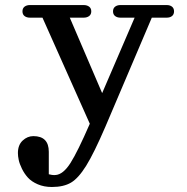

<svg xmlns="http://www.w3.org/2000/svg" viewBox="-20 -520 740 759"><path d="M98.1 -450.2Q85.4 -450.2 77.1 -456.5Q68.8 -462.9 68.8 -475.1Q68.8 -487.3 77.1 -493.7Q85.4 -500 98.1 -500H311Q323.7 -500 332.3 -493.7Q340.8 -487.3 340.8 -475.1Q340.8 -462.9 332.3 -456.5Q323.7 -450.2 311 -450.2H255.9L383.8 -151.9L512.2 -450.2H456.1Q443.4 -450.2 435.1 -456.5Q426.8 -462.9 426.8 -475.1Q426.8 -487.3 435.1 -493.7Q443.4 -500 456.1 -500H639.2Q651.9 -500 659.9 -493.7Q668 -487.3 668 -475.1Q668 -462.9 659.9 -456.5Q651.9 -450.2 639.2 -450.2H580.1L397 -20Q351.6 85.4 320.8 135Q290 184.6 260.7 201.9Q231.4 219.2 185.1 219.2Q153.8 219.2 129.2 208.5Q104.5 197.8 90.3 182.1Q76.2 166.5 66.7 147Q57.1 127.4 54 112.3Q50.8 97.2 50.8 85Q50.8 53.2 69.6 35.6Q88.4 18.1 111.8 18.1Q172.9 18.1 172.9 80.1V168.9Q172.9 168.5 175.5 169.4Q178.2 170.4 185.1 171.4Q191.9 172.4 199.2 171.9Q229.5 169.9 258.3 124.8Q287.1 79.6 335 -30.8L147.9 -450.2Z"/></svg>

Font: Director
Style: Regular
Weight: 400
Designer: Ange Degheest & May Jolivet & Justine Herbel
Foundry: Velvetyne Type Foundry
Version: Version 1.000;FEAKit 1.0